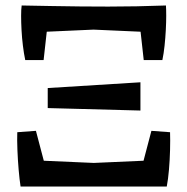

<svg xmlns="http://www.w3.org/2000/svg" viewBox="-20 -680 683 700"><path d="M75 -561 59 -660Q115 -659 168.5 -658Q222 -657 273 -656.5Q324 -656 375 -656Q426 -656 478 -657Q530 -658 585 -660L568 -561L321 -572ZM72 -461Q67 -485 63.5 -513.5Q60 -542 58.5 -570.5Q57 -599 57 -622.5Q57 -646 59 -660L157 -623L139 -461ZM504 -461 486 -623 585 -660Q586 -646 586 -622.5Q586 -599 584.5 -570.5Q583 -542 580 -513.5Q577 -485 572 -461ZM492 -277 154 -286V-359L492 -380ZM55 0Q51 -26 48 -61Q45 -96 43.5 -133Q42 -170 43 -198L111 -203L156 -32ZM55 0 71 -97 322 -86 571 -97 588 0ZM588 0 487 -32 532 -203 600 -198Q601 -170 600 -133Q599 -96 596 -61Q593 -26 588 0Z"/></svg>

Font: Eczar Medium
Style: Regular
Weight: 500
Designer: Vaibhav Singh
Foundry: Rosetta Type Foundry
Version: Version 2.000